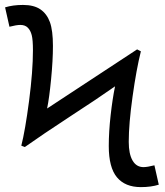

<svg xmlns="http://www.w3.org/2000/svg" viewBox="-20 -745 665 774"><path d="M547.9 -538.1Q529.8 -465.8 514.4 -355.7Q499 -245.6 499 -173.3Q499 -124.5 514.4 -97.9Q529.8 -71.3 558.6 -71.3Q573.7 -71.3 602.5 -78.6L620.1 -0.5Q588.9 9.3 547.9 9.3Q484.4 9.3 451.4 -30.3Q418.5 -69.8 418.5 -156.2Q418.5 -213.4 426 -280.5Q433.6 -347.7 443.8 -397Q378.9 -351.1 261.7 -274.9Q150.4 -202.1 80.1 -152.3L65.9 -157.7Q81.5 -218.8 97.2 -338.4Q112.8 -458 112.8 -542.5Q112.8 -584 107.9 -603.3Q103 -622.6 92 -633.5Q81.1 -644.5 62 -644.5Q46.4 -644.5 18.1 -637.2L0.5 -715.3Q31.7 -725.1 72.8 -725.1Q116.7 -725.1 142.8 -707.3Q168.9 -689.5 181.2 -655.8Q193.4 -622.1 193.4 -559.6Q193.4 -501.5 186 -425.8Q178.7 -350.1 169.9 -307.6L532.7 -545.9Z"/></svg>

Font: Liberation Sans
Style: Regular
Weight: 400
Designer: Steve Matteson
Foundry: Ascender Corporation
Version: Version 2.00.1